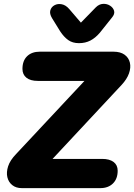

<svg xmlns="http://www.w3.org/2000/svg" viewBox="-20 -972 693 992"><path d="M93 0Q63 0 43.5 -15.5Q24 -31 18 -56.5Q12 -82 22 -113Q32 -144 63 -176L465 -606L469 -554H175Q137 -554 116.5 -570.5Q96 -587 96 -616Q96 -658 120 -681.5Q144 -705 186 -705H566Q602 -705 623.5 -689.5Q645 -674 651 -648.5Q657 -623 646.5 -593Q636 -563 608 -533L204 -100L199 -151H508Q546 -151 567 -135Q588 -119 588 -90Q588 -48 563.5 -24Q539 0 498 0ZM388 -749Q355 -749 332.5 -765Q310 -781 291 -810L249 -878Q235 -901 240 -918.5Q245 -936 261.5 -945Q278 -954 299 -950Q320 -946 338 -925L398 -855L475 -934Q492 -951 512.5 -952Q533 -953 549 -942.5Q565 -932 569.5 -916Q574 -900 559 -882L496 -803Q473 -776 447 -762.5Q421 -749 388 -749Z"/></svg>

Font: Nunito ExtraLight Black
Style: Italic
Weight: 900
Italic angle: -9°
Version: Version 3.602